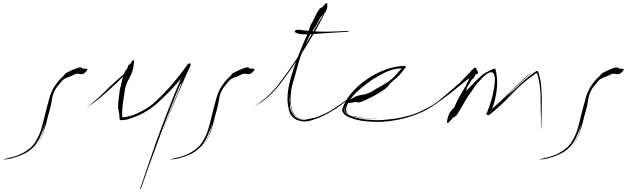

<svg xmlns="http://www.w3.org/2000/svg" viewBox="-219 -864 4321 1310"><path d="M361.3 -395.5Q377 -396.5 377 -390.6Q377 -384.8 373 -380.9Q350.6 -352.5 328.1 -358.4Q304.7 -365.2 288.1 -355.5Q265.6 -343.8 242.2 -335.9Q218.8 -328.1 204.1 -312.5Q187.5 -293 183.6 -287.1Q178.7 -281.2 164.1 -262.7Q141.6 -228.5 135.7 -186.5Q129.9 -143.6 118.2 -105.5Q106.4 -67.4 97.7 -27.3Q87.9 11.7 73.2 48.8Q60.5 82 44.9 105.5Q29.3 128.9 28.3 128.9Q29.3 128.9 44.9 103.5Q60.5 77.1 68.4 54.7Q84 11.7 85.9 -3.9Q87.9 -19.5 88.9 -18.6Q86.9 -19.5 84 -3.9Q81.1 11.7 48.8 83Q30.3 117.2 13.7 134.8Q-2.9 152.3 -28.3 170.9Q-46.9 182.6 -72.3 193.4Q-96.7 205.1 -142.6 216.8Q-166 222.7 -182.6 223.6Q-199.2 223.6 -199.2 223.6Q-199.2 223.6 -186.5 220.7Q-173.8 216.8 -145.5 210Q-136.7 209 -123 204.1Q-108.4 200.2 -91.8 193.4Q-59.6 180.7 -25.4 155.3Q9.8 130.9 29.3 91.8Q48.8 58.6 60.5 22.5Q72.3 -14.6 81.1 -52.7Q97.7 -123 117.2 -192.4Q135.7 -261.7 184.6 -316.4Q193.4 -328.1 205.1 -337.9Q215.8 -346.7 218.8 -352.5Q225.6 -363.3 238.3 -369.1Q251 -375 274.4 -386.7Q317.4 -404.3 327.1 -404.3Q336.9 -404.3 340.8 -400.4Q343.8 -398.4 347.7 -396.5Q351.6 -394.5 361.3 -395.5Q361.3 -395.5 349.6 -382.8Q337.9 -370.1 330.1 -361.3Q330.1 -361.3 361.3 -395.5Z M669.9 -427.7Q686.5 -456.1 691.4 -455.1Q691.4 -455.1 692.4 -455.1Q696.3 -451.2 695.3 -440.4Q691.4 -377.9 665 -334Q639.6 -291 632.8 -249Q626 -203.1 619.1 -157.2Q613.3 -112.3 614.3 -65.4Q614.3 -63.5 625 -64.5Q635.7 -65.4 638.7 -65.4Q651.4 -68.4 663.1 -71.3Q675.8 -74.2 687.5 -78.1Q707 -85 725.6 -94.7Q744.1 -103.5 762.7 -113.3Q809.6 -140.6 842.8 -171.9Q877 -203.1 937.5 -268.6Q970.7 -306.6 1002.9 -346.7Q1034.2 -386.7 1063.5 -427.7Q1068.4 -431.6 1076.2 -431.6Q1082 -431.6 1082 -425.8Q1082 -422.9 1081.1 -418Q1074.2 -403.3 1046.9 -342.8Q1020.5 -283.2 990.2 -212.9Q965.8 -156.2 944.3 -102.5Q921.9 -48.8 908.2 -14.6Q901.4 2.9 898.4 13.7Q894.5 24.4 896.5 25.4Q892.6 24.4 908.2 -17.6Q924.8 -60.5 946.3 -113.3Q956.1 -136.7 964.8 -160.2Q974.6 -183.6 983.4 -205.1Q1000 -245.1 1010.7 -271.5Q1021.5 -298.8 1019.5 -299.8Q1018.6 -300.8 1013.7 -292Q1009.8 -284.2 1002.9 -270.5Q991.2 -243.2 974.6 -201.2Q957 -158.2 940.4 -114.3Q918.9 -58.6 901.4 -13.7Q884.8 32.2 881.8 38.1Q860.4 96.7 838.9 155.3Q817.4 212.9 795.9 271.5Q781.2 311.5 770.5 343.8Q758.8 377 744.1 417Q742.2 423.8 738.3 425.8Q738.3 425.8 737.3 425.8Q735.4 425.8 739.3 416Q743.2 405.3 761.7 350.6Q780.3 295.9 800.8 236.3Q817.4 187.5 831.1 148.4Q844.7 108.4 847.7 100.6Q886.7 -6.8 927.7 -112.3Q967.8 -217.8 1013.7 -322.3Q1016.6 -328.1 1016.6 -328.1Q1016.6 -329.1 1014.6 -326.2Q942.4 -239.3 855.5 -161.1Q769.5 -84 655.3 -50.8Q644.5 -46.9 631.8 -45.9Q620.1 -44.9 607.4 -43.9Q603.5 -44.9 600.6 -44.9Q598.6 -45.9 596.7 -53.7Q595.7 -68.4 594.7 -84Q592.8 -99.6 588.9 -114.3Q585.9 -127 586.9 -143.6Q586.9 -154.3 587.9 -167Q590.8 -196.3 598.6 -252Q619.1 -341.8 627.9 -363.3Q636.7 -384.8 643.6 -389.6Q648.4 -393.6 654.3 -398.4Q660.2 -404.3 669.9 -427.7Q669.9 -427.7 668 -395.5Q666 -362.3 665 -340.8Q665 -340.8 669.9 -427.7ZM653.3 -375Q642.6 -361.3 629.9 -349.6Q616.2 -337.9 604.5 -325.2Q584 -303.7 562.5 -284.2Q541 -263.7 518.6 -244.1Q482.4 -211.9 455.1 -189.5Q426.8 -167 396.5 -146.5Q385.7 -139.6 376 -132.8Q374 -131.8 374 -131.8Q374 -132.8 396.5 -149.4Q415 -164.1 452.1 -196.3Q488.3 -229.5 527.3 -270.5Q542 -283.2 576.2 -314.5Q610.4 -345.7 632.8 -364.3Q643.6 -372.1 649.4 -396.5Q654.3 -418.9 662.1 -423.8Q663.1 -424.8 663.1 -424.8Q663.1 -424.8 664.1 -424.8Q683.6 -430.7 653.3 -375Z M1501 -395.5Q1516.6 -396.5 1516.6 -390.6Q1516.6 -384.8 1512.7 -380.9Q1490.2 -352.5 1467.8 -358.4Q1444.3 -365.2 1427.7 -355.5Q1405.3 -343.8 1381.8 -335.9Q1358.4 -328.1 1343.8 -312.5Q1327.1 -293 1323.2 -287.1Q1318.4 -281.2 1303.7 -262.7Q1281.2 -228.5 1275.4 -186.5Q1269.5 -143.6 1257.8 -105.5Q1246.1 -67.4 1237.3 -27.3Q1227.5 11.7 1212.9 48.8Q1200.2 82 1184.6 105.5Q1168.9 128.9 1168 128.9Q1168.9 128.9 1184.6 103.5Q1200.2 77.1 1208 54.7Q1223.6 11.7 1225.6 -3.9Q1227.5 -19.5 1228.5 -18.6Q1226.6 -19.5 1223.6 -3.9Q1220.7 11.7 1188.5 83Q1169.9 117.2 1153.3 134.8Q1136.7 152.3 1111.3 170.9Q1092.8 182.6 1067.4 193.4Q1043 205.1 997.1 216.8Q973.6 222.7 957 223.6Q940.4 223.6 940.4 223.6Q940.4 223.6 953.1 220.7Q965.8 216.8 994.1 210Q1002.9 209 1016.6 204.1Q1031.2 200.2 1047.9 193.4Q1080.1 180.7 1114.3 155.3Q1149.4 130.9 1168.9 91.8Q1188.5 58.6 1200.2 22.5Q1211.9 -14.6 1220.7 -52.7Q1237.3 -123 1256.8 -192.4Q1275.4 -261.7 1324.2 -316.4Q1333 -328.1 1344.7 -337.9Q1355.5 -346.7 1358.4 -352.5Q1365.2 -363.3 1377.9 -369.1Q1390.6 -375 1414.1 -386.7Q1457 -404.3 1466.8 -404.3Q1476.6 -404.3 1480.5 -400.4Q1483.4 -398.4 1487.3 -396.5Q1491.2 -394.5 1501 -395.5Q1501 -395.5 1489.3 -382.8Q1477.5 -370.1 1469.7 -361.3Q1469.7 -361.3 1501 -395.5Z M1993.2 -829.1Q2002.9 -842.8 2007.8 -843.8Q2008.8 -843.8 2009.8 -842.8Q2014.6 -838.9 2014.6 -832Q2015.6 -793 1991.2 -770.5Q1966.8 -748 1952.1 -716.8Q1941.4 -694.3 1927.7 -674.8Q1914.1 -655.3 1901.4 -634.8Q1891.6 -619.1 1884.8 -602.5Q1877.9 -585 1870.1 -568.4Q1855.5 -538.1 1842.8 -507.8Q1830.1 -477.5 1820.3 -444.3Q1813.5 -419.9 1806.6 -394.5Q1799.8 -370.1 1793 -344.7Q1787.1 -322.3 1779.3 -298.8Q1772.5 -276.4 1768.6 -252.9Q1766.6 -240.2 1763.7 -198.2Q1760.7 -155.3 1774.4 -114.3Q1778.3 -98.6 1786.1 -88.9Q1793.9 -78.1 1802.7 -71.3Q1820.3 -59.6 1835 -57.6Q1849.6 -55.7 1848.6 -56.6Q1848.6 -53.7 1831.1 -57.6Q1812.5 -61.5 1795.9 -75.2Q1789.1 -80.1 1783.2 -87.9Q1777.3 -95.7 1774.4 -105.5Q1756.8 -159.2 1758.8 -180.7Q1760.7 -202.1 1757.8 -201.2Q1757.8 -201.2 1757.8 -198.2Q1757.8 -195.3 1756.8 -180.7Q1758.8 -168 1759.8 -137.7Q1760.7 -106.4 1793.9 -68.4Q1834 -41 1866.2 -47.9Q1897.5 -53.7 1935.5 -62.5Q1961.9 -71.3 1986.3 -83Q2010.7 -93.8 2034.2 -107.4Q2068.4 -128.9 2106.4 -154.3Q2143.6 -179.7 2164.1 -197.3Q2126 -156.2 2068.4 -120.1Q2010.7 -84 1979.5 -70.3Q1943.4 -53.7 1898.4 -41Q1878.9 -35.2 1859.4 -35.2Q1833 -35.2 1806.6 -45.9Q1762.7 -68.4 1752.9 -110.4Q1743.2 -151.4 1742.2 -185.5Q1742.2 -221.7 1748 -256.8Q1753.9 -292 1763.7 -328.1Q1781.2 -390.6 1803.7 -450.2Q1826.2 -510.7 1851.6 -570.3Q1861.3 -593.8 1874 -618.2Q1886.7 -642.6 1891.6 -668Q1895.5 -686.5 1906.2 -704.1Q1917 -721.7 1924.8 -738.3Q1948.2 -788.1 1957 -798.8Q1965.8 -809.6 1971.7 -811.5Q1974.6 -812.5 1979.5 -814.5Q1983.4 -817.4 1993.2 -829.1Q1993.2 -829.1 1992.2 -807.6Q1991.2 -786.1 1991.2 -772.5Q1991.2 -772.5 1993.2 -829.1ZM1798.8 -658.2Q1805.7 -661.1 1814.5 -661.1Q1820.3 -661.1 1828.1 -660.2Q1846.7 -657.2 1857.4 -656.2Q1877.9 -654.3 1898.4 -652.3Q1918.9 -650.4 1939.5 -649.4Q1989.3 -646.5 2041 -648.4Q2092.8 -649.4 2142.6 -652.3Q2165 -654.3 2166 -652.3Q2166 -652.3 2163.1 -651.4Q2154.3 -647.5 2143.6 -646.5Q2103.5 -643.6 2063.5 -641.6Q2023.4 -638.7 1983.4 -636.7Q1947.3 -634.8 1908.2 -630.9Q1889.6 -628.9 1871.1 -628.9Q1851.6 -628.9 1833 -630.9Q1816.4 -632.8 1799.8 -640.6Q1791 -644.5 1792 -649.4Q1792 -653.3 1798.8 -658.2ZM1971.7 -724.6Q1937.5 -659.2 1898.4 -595.7Q1859.4 -531.2 1819.3 -469.7Q1763.7 -385.7 1698.2 -298.8Q1632.8 -211.9 1552.7 -159.2Q1535.2 -146.5 1519.5 -136.7Q1515.6 -133.8 1515.6 -133.8Q1515.6 -134.8 1551.8 -162.1Q1628.9 -219.7 1677.7 -283.2Q1725.6 -346.7 1756.8 -390.6Q1784.2 -429.7 1808.6 -467.8Q1833 -506.8 1858.4 -546.9Q1880.9 -584 1902.3 -621.1Q1923.8 -658.2 1945.3 -695.3Q1958 -718.8 1974.6 -743.2Q1990.2 -768.6 1997.1 -793.9Q2003.9 -803.7 2004.9 -803.7Q2005.9 -803.7 2005.9 -802.7Q2005.9 -799.8 2000 -785.2Q1987.3 -752.9 1971.7 -724.6Z M2183.6 -164.1Q2154.3 -158.2 2154.3 -164.1Q2154.3 -168.9 2160.2 -175.8Q2202.1 -210 2243.2 -215.8Q2285.2 -220.7 2315.4 -238.3Q2356.4 -263.7 2397.5 -286.1Q2438.5 -309.6 2467.8 -337.9Q2479.5 -350.6 2492.2 -364.3Q2503.9 -377.9 2515.6 -390.6Q2519.5 -395.5 2520.5 -396.5Q2520.5 -397.5 2515.6 -397.5Q2470.7 -394.5 2434.6 -380.9Q2399.4 -367.2 2335.9 -330.1Q2312.5 -315.4 2291 -298.8Q2268.6 -283.2 2247.1 -264.6Q2229.5 -250 2212.9 -234.4Q2196.3 -219.7 2181.6 -199.2Q2178.7 -194.3 2167 -177.7Q2155.3 -162.1 2147.5 -142.6Q2143.6 -131.8 2142.6 -122.1Q2141.6 -111.3 2145.5 -102.5Q2149.4 -90.8 2163.1 -83Q2176.8 -74.2 2204.1 -71.3Q2263.7 -53.7 2312.5 -53.7Q2361.3 -52.7 2361.3 -52.7Q2361.3 -51.8 2335.9 -51.8Q2311.5 -51.8 2280.3 -54.7Q2262.7 -55.7 2246.1 -58.6Q2229.5 -61.5 2214.8 -65.4Q2176.8 -74.2 2153.3 -88.9Q2129.9 -102.5 2132.8 -114.3Q2136.7 -127.9 2138.7 -134.8Q2140.6 -140.6 2140.6 -140.6Q2140.6 -140.6 2138.7 -136.7Q2136.7 -131.8 2129.9 -114.3Q2127.9 -96.7 2167 -77.1Q2205.1 -57.6 2273.4 -48.8Q2343.8 -42 2386.7 -44.9Q2428.7 -47.9 2485.4 -55.7Q2523.4 -62.5 2572.3 -75.2Q2621.1 -86.9 2698.2 -127.9Q2736.3 -148.4 2761.7 -166Q2787.1 -182.6 2787.1 -182.6Q2787.1 -182.6 2768.6 -167Q2751 -150.4 2703.1 -122.1Q2676.8 -104.5 2616.2 -81.1Q2555.7 -57.6 2478.5 -43.9Q2436.5 -36.1 2392.6 -33.2Q2373 -32.2 2352.5 -32.2Q2329.1 -32.2 2305.7 -34.2Q2275.4 -36.1 2248 -40Q2219.7 -44.9 2194.3 -52.7Q2181.6 -56.6 2168.9 -61.5Q2156.2 -66.4 2144.5 -73.2Q2134.8 -79.1 2123 -92.8Q2115.2 -101.6 2115.2 -111.3Q2115.2 -118.2 2118.2 -125Q2134.8 -173.8 2166 -212.9Q2196.3 -252 2235.4 -286.1Q2275.4 -319.3 2320.3 -345.7Q2364.3 -372.1 2413.1 -389.6Q2437.5 -398.4 2462.9 -404.3Q2488.3 -410.2 2514.6 -413.1Q2520.5 -413.1 2526.4 -413.1Q2532.2 -414.1 2538.1 -414.1Q2539.1 -414.1 2541 -414.1Q2547.9 -415 2548.8 -410.2Q2549.8 -403.3 2544.9 -399.4Q2535.2 -386.7 2525.4 -375Q2515.6 -362.3 2504.9 -350.6Q2487.3 -332 2464.8 -314.5Q2442.4 -296.9 2428.7 -276.4Q2416 -261.7 2395.5 -248Q2374 -235.4 2335 -210.9Q2266.6 -175.8 2248 -169.9Q2229.5 -163.1 2221.7 -166Q2216.8 -167 2210 -168Q2204.1 -168.9 2183.6 -164.1Q2183.6 -164.1 2204.1 -181.6Q2225.6 -199.2 2239.3 -211.9Q2239.3 -211.9 2183.6 -164.1Z M3010.7 -357.4Q3004.9 -351.6 2990.2 -338.9Q2975.6 -326.2 2970.7 -322.3Q2911.1 -273.4 2850.6 -225.6Q2789.1 -178.7 2751 -152.3Q2742.2 -146.5 2731.4 -142.6Q2729.5 -142.6 2729.5 -142.6Q2728.5 -142.6 2728.5 -142.6Q2729.5 -144.5 2748 -157.2Q2772.5 -173.8 2814.5 -210Q2856.4 -246.1 2893.6 -277.3Q2901.4 -283.2 2916 -296.9Q2929.7 -310.5 2946.3 -328.1Q2969.7 -352.5 2992.2 -376Q3013.7 -399.4 3018.6 -401.4Q3021.5 -401.4 3023.4 -401.4Q3032.2 -402.3 3032.2 -395.5Q3032.2 -392.6 3030.3 -386.7Q3022.5 -369.1 3010.7 -357.4ZM2855.5 -43Q2837.9 -20.5 2834 -24.4Q2831.1 -27.3 2831.1 -33.2Q2831.1 -35.2 2831.1 -37.1Q2837.9 -89.8 2869.1 -119.1Q2900.4 -147.5 2917 -177.7Q2939.5 -219.7 2971.7 -253.9Q3004.9 -288.1 3032.2 -316.4Q3065.4 -348.6 3077.1 -357.4Q3089.8 -366.2 3127.9 -385.7Q3134.8 -387.7 3140.6 -390.6Q3147.5 -393.6 3153.3 -396.5Q3164.1 -391.6 3161.1 -392.6Q3158.2 -393.6 3161.1 -392.6Q3164.1 -378.9 3167 -366.2Q3169.9 -352.5 3170.9 -339.8Q3173.8 -317.4 3172.9 -291Q3172.9 -264.6 3167 -227.5Q3163.1 -203.1 3157.2 -178.7Q3150.4 -154.3 3141.6 -130.9Q3141.6 -127.9 3140.6 -126Q3139.6 -123 3138.7 -121.1Q3134.8 -111.3 3136.7 -117.2Q3139.6 -123 3150.4 -132.8Q3182.6 -159.2 3212.9 -189.5Q3242.2 -218.8 3273.4 -248Q3276.4 -251 3293 -267.6Q3310.5 -284.2 3332 -304.7Q3357.4 -329.1 3381.8 -349.6Q3405.3 -370.1 3409.2 -367.2Q3407.2 -369.1 3384.8 -348.6Q3361.3 -328.1 3336.9 -304.7Q3316.4 -285.2 3299.8 -269.5Q3282.2 -252.9 3279.3 -250Q3276.4 -247.1 3242.2 -209Q3207 -171.9 3204.1 -172.9Q3205.1 -171.9 3224.6 -190.4Q3243.2 -209 3244.1 -210Q3290 -252.9 3335.9 -295.9Q3381.8 -338.9 3433.6 -375Q3439.5 -375 3438.5 -378.9Q3436.5 -381.8 3452.1 -377Q3467.8 -333 3472.7 -286.1Q3476.6 -239.3 3477.5 -192.4Q3477.5 -189.5 3477.5 -183.6Q3477.5 -173.8 3477.5 -155.3Q3477.5 -125 3476.6 -89.8Q3475.6 -45.9 3474.6 -7.8Q3473.6 29.3 3472.7 29.3Q3472.7 29.3 3472.7 13.7Q3472.7 -2 3471.7 -22.5Q3471.7 -47.9 3471.7 -73.2Q3470.7 -97.7 3470.7 -101.6Q3470.7 -162.1 3468.8 -224.6Q3465.8 -286.1 3451.2 -344.7Q3449.2 -352.5 3446.3 -359.4Q3443.4 -367.2 3441.4 -365.2Q3437.5 -362.3 3432.6 -360.4Q3427.7 -357.4 3425.8 -354.5Q3340.8 -295.9 3270.5 -219.7Q3200.2 -143.6 3119.1 -80.1Q3116.2 -77.1 3105.5 -80.1Q3094.7 -83 3102.5 -93.8Q3106.4 -103.5 3110.4 -113.3Q3114.3 -123 3118.2 -133.8Q3125 -151.4 3131.8 -174.8Q3138.7 -198.2 3144.5 -223.6Q3155.3 -270.5 3157.2 -313.5Q3159.2 -356.4 3142.6 -368.2Q3131.8 -376 3110.4 -364.3Q3089.8 -353.5 3056.6 -316.4Q3034.2 -294.9 3018.6 -271.5Q3003.9 -247.1 2985.4 -222.7Q2964.8 -194.3 2948.2 -164.1Q2931.6 -133.8 2913.1 -104.5Q2907.2 -94.7 2900.4 -84Q2893.6 -72.3 2882.8 -67.4Q2874 -63.5 2868.2 -56.6Q2861.3 -49.8 2855.5 -43Q2855.5 -43 2860.4 -69.3Q2865.2 -95.7 2868.2 -113.3Q2868.2 -113.3 2855.5 -43ZM3016.6 -389.6Q3019.5 -393.6 3022.5 -393.6Q3024.4 -393.6 3026.4 -392.6Q3031.2 -389.6 3034.2 -386.7Q3043 -374 3043 -367.2Q3043 -361.3 3036.1 -359.4Q3021.5 -355.5 3020.5 -346.7Q3018.6 -335.9 3009.8 -329.1Q3001 -323.2 2996.1 -314.5Q2991.2 -306.6 2987.3 -299.8Q2984.4 -292 2978.5 -285.2Q2966.8 -270.5 2963.9 -250Q2960 -230.5 2948.2 -215.8Q2944.3 -210.9 2941.4 -206.1Q2937.5 -202.1 2934.6 -196.3Q2929.7 -188.5 2913.1 -153.3Q2895.5 -117.2 2896.5 -117.2Q2898.4 -117.2 2909.2 -147.5Q2919.9 -178.7 2920.9 -183.6Q2909.2 -168 2901.4 -149.4Q2893.6 -129.9 2884.8 -112.3Q2878.9 -101.6 2872.1 -89.8Q2865.2 -79.1 2858.4 -67.4Q2854.5 -60.5 2850.6 -53.7Q2846.7 -45.9 2842.8 -39.1Q2841.8 -38.1 2836.9 -32.2Q2832 -27.3 2832 -25.4Q2834 -38.1 2839.8 -49.8Q2845.7 -61.5 2851.6 -73.2Q2862.3 -93.8 2872.1 -114.3Q2881.8 -134.8 2891.6 -156.2Q2909.2 -197.3 2933.6 -235.4Q2957 -273.4 2976.6 -314.5Q2979.5 -321.3 2980.5 -327.1Q2980.5 -332 2981.4 -339.8Q2981.4 -344.7 2985.4 -350.6Q2988.3 -355.5 2990.2 -361.3Q2997.1 -391.6 3002.9 -385.7Q3008.8 -379.9 3016.6 -389.6Q3016.6 -389.6 3023.4 -378.9Q3030.3 -369.1 3034.2 -362.3Q3034.2 -362.3 3016.6 -389.6Z M4020.5 -395.5Q4036.1 -396.5 4036.1 -390.6Q4036.1 -384.8 4032.2 -380.9Q4009.8 -352.5 3987.3 -358.4Q3963.9 -365.2 3947.3 -355.5Q3924.8 -343.8 3901.4 -335.9Q3877.9 -328.1 3863.3 -312.5Q3846.7 -293 3842.8 -287.1Q3837.9 -281.2 3823.2 -262.7Q3800.8 -228.5 3794.9 -186.5Q3789.1 -143.6 3777.3 -105.5Q3765.6 -67.4 3756.8 -27.3Q3747.1 11.7 3732.4 48.8Q3719.7 82 3704.1 105.5Q3688.5 128.9 3687.5 128.9Q3688.5 128.9 3704.1 103.5Q3719.7 77.1 3727.5 54.7Q3743.2 11.7 3745.1 -3.9Q3747.1 -19.5 3748 -18.6Q3746.1 -19.5 3743.2 -3.9Q3740.2 11.7 3708 83Q3689.5 117.2 3672.9 134.8Q3656.2 152.3 3630.9 170.9Q3612.3 182.6 3586.9 193.4Q3562.5 205.1 3516.6 216.8Q3493.2 222.7 3476.6 223.6Q3460 223.6 3460 223.6Q3460 223.6 3472.7 220.7Q3485.4 216.8 3513.7 210Q3522.5 209 3536.1 204.1Q3550.8 200.2 3567.4 193.4Q3599.6 180.7 3633.8 155.3Q3668.9 130.9 3688.5 91.8Q3708 58.6 3719.7 22.5Q3731.4 -14.6 3740.2 -52.7Q3756.8 -123 3776.4 -192.4Q3794.9 -261.7 3843.8 -316.4Q3852.5 -328.1 3864.3 -337.9Q3875 -346.7 3877.9 -352.5Q3884.8 -363.3 3897.5 -369.1Q3910.2 -375 3933.6 -386.7Q3976.6 -404.3 3986.3 -404.3Q3996.1 -404.3 4000 -400.4Q4002.9 -398.4 4006.8 -396.5Q4010.7 -394.5 4020.5 -395.5Q4020.5 -395.5 4008.8 -382.8Q3997.1 -370.1 3989.3 -361.3Q3989.3 -361.3 4020.5 -395.5Z"/></svg>

Font: Margalida Font
Style: Regular
Weight: 400
Designer: Mateu Riera. mateurierasureda@hotmail.com
Version: Version 1.0